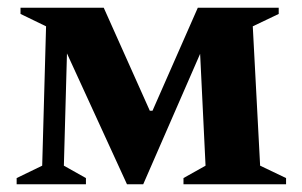

<svg xmlns="http://www.w3.org/2000/svg" viewBox="-20 -476 781 496"><path d="M99 -408 33 -440V-456H248L367 -190H374L491 -456H700V-440L633 -408L652 -48L719 -16V0H454V-16L511 -48L497 -337L350 0H308L153 -338L145 -48L202 -16V0H23V-16L89 -48Z"/></svg>

Font: Spectral
Style: Bold
Weight: 700
Designer: Jean-Baptiste Levee
Foundry: Production Type
Version: Version 2.001